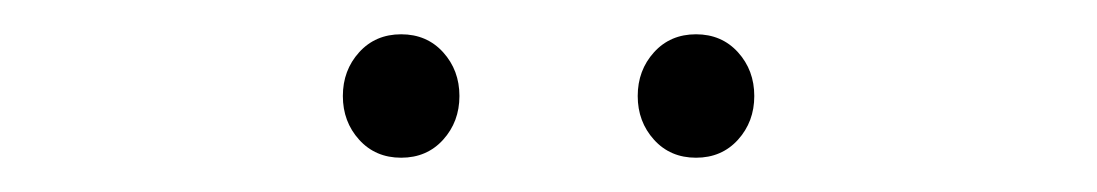

<svg xmlns="http://www.w3.org/2000/svg" viewBox="-20 -694 640 112"><path d="M214 -602Q199 -602 189.5 -612.5Q180 -623 180 -638Q180 -653 189.5 -663.5Q199 -674 214 -674Q229 -674 238.5 -663.5Q248 -653 248 -638Q248 -623 238.5 -612.5Q229 -602 214 -602ZM386 -602Q371 -602 361.5 -612.5Q352 -623 352 -638Q352 -653 361.5 -663.5Q371 -674 386 -674Q401 -674 410.5 -663.5Q420 -653 420 -638Q420 -623 410.5 -612.5Q401 -602 386 -602Z"/></svg>

Font: Source Code Pro ExtraLight
Style: Regular
Weight: 200
Monospace: yes
Designer: Paul D. Hunt, Teo Tuominen
Foundry: Adobe
Version: Version 1.026;hotconv 1.1.0;makeotfexe 2.6.0